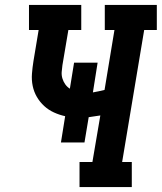

<svg xmlns="http://www.w3.org/2000/svg" viewBox="-20 -755 653 775"><path d="M301 0V-101H353L385 -289Q373 -287 361.5 -285.5Q350 -284 338 -282L321 -180H226L243 -286Q220 -291 198 -301Q176 -311 158.5 -327Q141 -343 129 -363.5Q117 -384 112 -408Q107 -432 109 -457.5Q111 -483 115 -508L136 -634H97V-735H308V-634H256L232 -492Q230 -478 229 -464.5Q228 -451 232 -438Q236 -425 243.5 -414.5Q251 -404 262 -397L279 -502H374L355 -382Q366 -384 378 -386.5Q390 -389 402 -392L442 -634H403V-735H613V-634H562L473 -101H512V0Z"/></svg>

Font: Iosevka Curly Slab Extended
Style: Bold Italic
Weight: 700
Width: 7
Italic angle: -9°
Monospace: yes
Designer: Belleve Invis
Foundry: Belleve Invis
Version: Version 11.0.0; ttfautohint (v1.8.3)